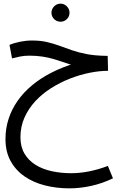

<svg xmlns="http://www.w3.org/2000/svg" viewBox="-20 -638 679 1052"><path d="M360 394Q290 394 226.5 378Q163 362 114.5 328.5Q66 295 38 244Q10 193 10 124Q10 66 27 13.5Q44 -39 76.5 -85.5Q109 -132 156 -171Q203 -210 263 -240.5Q323 -271 394 -292L383 -279Q357 -287 330 -296.5Q303 -306 274 -314.5Q245 -323 212 -328Q179 -333 141 -333Q111 -333 88.5 -328Q66 -323 46 -318L32 -392Q58 -403 90.5 -409.5Q123 -416 156 -416Q202 -416 238 -407.5Q274 -399 306.5 -387Q339 -375 375 -362.5Q411 -350 455.5 -341.5Q500 -333 561 -332H570L572 -250Q524 -250 470 -239Q416 -228 362.5 -207Q309 -186 260 -155Q211 -124 173.5 -83.5Q136 -43 114 6.5Q92 56 92 114Q92 166 114 203.5Q136 241 174.5 265Q213 289 263.5 300Q314 311 370 311Q419 311 470.5 300.5Q522 290 571 271L599 339Q541 367 480 380.5Q419 394 360 394ZM312 -519Q291 -519 276.5 -533.5Q262 -548 262 -568Q262 -588 276.5 -603Q291 -618 312 -618Q332 -618 346.5 -603Q361 -588 361 -568Q361 -548 346.5 -533.5Q332 -519 312 -519Z"/></svg>

Font: Farlight84_Sys_V01
Style: Regular
Weight: 400
Designer: Ryoko NISHIZUKA  (kana, bopomofo & ideographs); Paul D. Hunt (Latin, Greek & Cyrillic); Sandoll Communications , Soo-you
Foundry: Adobe
Version: Version 2.004;October 29, 2024;FontCreator 14.0.0.2814 64-bi